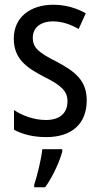

<svg xmlns="http://www.w3.org/2000/svg" viewBox="-20 -567 421 808"><path d="M345 -145C345 -228 296 -266 219 -307C144 -345 118 -365 118 -408C118 -450 150 -477 203 -477C241 -477 278 -464 311 -445L341 -511C300 -534 255 -547 204 -547C105 -547 38 -492 38 -405C38 -321 89 -283 167 -243C240 -207 264 -182 264 -141C264 -92 233 -62 173 -62C123 -62 72 -81 39 -104V-21C72 -3 117 10 175 10C281 10 345 -45 345 -145ZM242 71V61H158C154 102 136 175 124 210V221H170C200 180 230 116 242 71Z"/></svg>

Font: Noto Sans Telugu Condensed
Style: Regular
Weight: 400
Width: 3
Designer: Jelle Bosma - Monotype Design Team
Foundry: Monotype Imaging Inc.
Version: Version 2.005